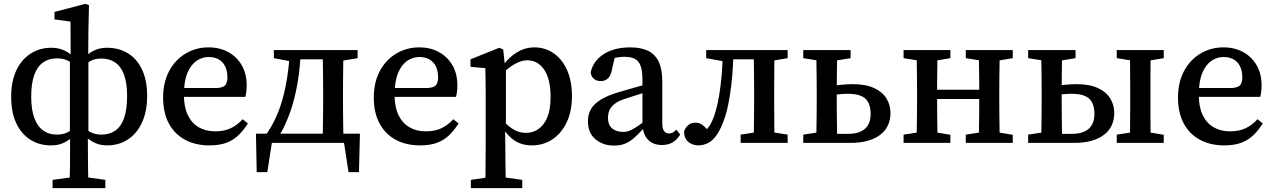

<svg xmlns="http://www.w3.org/2000/svg" viewBox="-20 -742 6616 997"><path d="M253 235V192L372 176H413L527 192V235ZM341 235Q343 175 343.5 113Q344 51 344 -28L343 -35V-441L347 -452L346 -630L263 -641V-680L423 -722L442 -715L439 -577L438 -431L439 -427V-46L436 -32Q436 45 437 110Q438 175 439 235ZM245 13Q184 13 137.5 -16.5Q91 -46 64.5 -102Q38 -158 38 -239Q38 -320 65 -377Q92 -434 139.5 -464Q187 -494 246 -494Q279 -494 304 -484Q329 -474 347 -459.5Q365 -445 375 -430L386 -406L385 -385Q363 -410 337.5 -424.5Q312 -439 276 -439Q234 -439 204 -418Q174 -397 158 -353Q142 -309 142 -240Q142 -174 158 -130Q174 -86 204 -64.5Q234 -43 276 -43Q312 -43 337.5 -58.5Q363 -74 385 -97L386 -52H375Q365 -38 347 -23Q329 -8 304 2.5Q279 13 245 13ZM536 13Q504 13 479 2.5Q454 -8 436 -23Q418 -38 407 -51H396L398 -96Q421 -73 446 -58Q471 -43 507 -43Q549 -43 579 -64Q609 -85 624.5 -129.5Q640 -174 640 -243Q640 -310 624.5 -353Q609 -396 579 -417Q549 -438 507 -438Q471 -438 446 -423.5Q421 -409 398 -384L396 -406L407 -429Q419 -445 437 -460Q455 -475 480 -484.5Q505 -494 536 -494Q597 -494 644 -465.5Q691 -437 717.5 -381Q744 -325 744 -244Q744 -163 717 -105Q690 -47 643 -17Q596 13 536 13Z M1067 13Q995 13 940.5 -16.5Q886 -46 856.5 -101.5Q827 -157 827 -235Q827 -314 858 -372.5Q889 -431 943 -463.5Q997 -496 1063 -496Q1121 -496 1165.5 -471.5Q1210 -447 1235.5 -403Q1261 -359 1261 -298Q1261 -281 1259 -265.5Q1257 -250 1254 -239H879V-285H1107Q1141 -287 1151 -301.5Q1161 -316 1161 -339Q1161 -374 1149 -398Q1137 -422 1115 -434Q1093 -446 1063 -446Q1030 -446 1001 -426.5Q972 -407 953.5 -364Q935 -321 935 -249Q935 -187 955 -145Q975 -103 1011.5 -81.5Q1048 -60 1097 -60Q1144 -60 1178 -76Q1212 -92 1240 -123L1267 -101Q1246 -67 1219.5 -41Q1193 -15 1156.5 -1Q1120 13 1067 13Z M1810 0H1347L1398 -41L1368 152H1313L1309 -48H1849L1844 152H1790L1760 -41ZM1655 0Q1656 -25 1656.5 -62.5Q1657 -100 1657.5 -140Q1658 -180 1658 -213V-270Q1658 -303 1657.5 -343Q1657 -383 1656.5 -420.5Q1656 -458 1655 -482H1764Q1763 -458 1762.5 -420.5Q1762 -383 1761.5 -343Q1761 -303 1761 -270V-213Q1761 -180 1761.5 -140Q1762 -100 1762.5 -62.5Q1763 -25 1764 0ZM1402 -440V-482H1510V-423H1492ZM1713 -423V-482H1837V-440L1735 -423ZM1361 -42Q1390 -83 1411.5 -129.5Q1433 -176 1448 -230.5Q1463 -285 1472.5 -348Q1482 -411 1485 -482H1542Q1539 -394 1525.5 -314Q1512 -234 1489 -166Q1476 -130 1461.5 -97Q1447 -64 1428 -35V-10ZM1511 -434V-482H1696V-434Z M2161 13Q2089 13 2034.5 -16.5Q1980 -46 1950.5 -101.5Q1921 -157 1921 -235Q1921 -314 1952 -372.5Q1983 -431 2037 -463.5Q2091 -496 2157 -496Q2215 -496 2259.5 -471.5Q2304 -447 2329.5 -403Q2355 -359 2355 -298Q2355 -281 2353 -265.5Q2351 -250 2348 -239H1973V-285H2201Q2235 -287 2245 -301.5Q2255 -316 2255 -339Q2255 -374 2243 -398Q2231 -422 2209 -434Q2187 -446 2157 -446Q2124 -446 2095 -426.5Q2066 -407 2047.5 -364Q2029 -321 2029 -249Q2029 -187 2049 -145Q2069 -103 2105.5 -81.5Q2142 -60 2191 -60Q2238 -60 2272 -76Q2306 -92 2334 -123L2361 -101Q2340 -67 2313.5 -41Q2287 -15 2250.5 -1Q2214 13 2161 13Z M2425 235V192L2535 176H2576L2692 192V235ZM2500 235Q2501 198 2501 163Q2501 128 2501.5 93Q2502 58 2502 24V-263Q2502 -290 2501.5 -310.5Q2501 -331 2501 -349Q2501 -367 2500 -388L2423 -395V-434L2573 -494L2593 -485L2602 -399L2607 -394V-82L2603 -76L2604 26Q2604 59 2604.5 93.5Q2605 128 2605.5 163Q2606 198 2607 235ZM2742 13Q2711 13 2683.5 3.5Q2656 -6 2632 -27.5Q2608 -49 2587 -84H2559L2567 -146Q2604 -98 2638 -75Q2672 -52 2711 -52Q2747 -52 2776 -72Q2805 -92 2822 -132.5Q2839 -173 2839 -237Q2839 -332 2805.5 -380.5Q2772 -429 2718 -429Q2696 -429 2671.5 -418.5Q2647 -408 2621 -388Q2595 -368 2565 -337L2557 -396H2587Q2611 -429 2637.5 -451Q2664 -473 2693 -484.5Q2722 -496 2755 -496Q2810 -496 2854 -466Q2898 -436 2924 -379.5Q2950 -323 2950 -243Q2950 -164 2922.5 -106.5Q2895 -49 2848 -18Q2801 13 2742 13Z M3168 14Q3112 14 3072.5 -18.5Q3033 -51 3033 -113Q3033 -146 3047.5 -173.5Q3062 -201 3099.5 -224.5Q3137 -248 3205 -267Q3232 -275 3258.5 -282.5Q3285 -290 3311.5 -297.5Q3338 -305 3365 -312V-273Q3331 -263 3297.5 -252Q3264 -241 3232 -231Q3192 -219 3171.5 -202.5Q3151 -186 3144 -168Q3137 -150 3137 -131Q3137 -93 3159 -75Q3181 -57 3215 -57Q3233 -57 3249.5 -63.5Q3266 -70 3288.5 -85Q3311 -100 3345 -127L3356 -75H3322Q3296 -47 3274 -27Q3252 -7 3227 3.5Q3202 14 3168 14ZM3417 11Q3372 11 3345.5 -16Q3319 -43 3317 -91L3316 -95V-327Q3316 -374 3306.5 -400Q3297 -426 3276.5 -436.5Q3256 -447 3222 -447Q3202 -447 3180 -443Q3158 -439 3130 -429L3177 -465L3158 -382Q3153 -351 3138 -336Q3123 -321 3100 -321Q3077 -321 3063.5 -333Q3050 -345 3047 -365Q3059 -424 3113.5 -460Q3168 -496 3253 -496Q3309 -496 3345.5 -478Q3382 -460 3400.5 -421.5Q3419 -383 3419 -319V-101Q3419 -73 3428.5 -61Q3438 -49 3454 -49Q3466 -49 3475 -54.5Q3484 -60 3492 -69L3512 -43Q3494 -14 3471 -1.5Q3448 11 3417 11Z M3606 13Q3577 13 3555 -4.5Q3533 -22 3532 -59Q3540 -81 3554.5 -93Q3569 -105 3592 -105Q3613 -105 3630 -91.5Q3647 -78 3664 -54L3661 -44H3638L3636 -55Q3659 -78 3672 -102Q3685 -126 3696 -164Q3707 -201 3715 -250.5Q3723 -300 3728 -359Q3733 -418 3733 -482H3789Q3788 -432 3785 -384.5Q3782 -337 3776.5 -293Q3771 -249 3763.5 -209Q3756 -169 3745 -135Q3726 -78 3704.5 -45.5Q3683 -13 3658 0Q3633 13 3606 13ZM3647 -440V-482H3756V-423H3741ZM3756 -434V-482H3941V-434ZM3826 0V-43L3932 -59H3969L4070 -43V0ZM3894 0Q3894 -26 3894.5 -63Q3895 -100 3895.5 -140Q3896 -180 3896 -213V-270Q3896 -303 3895.5 -343Q3895 -383 3894.5 -420.5Q3894 -458 3894 -482H4002Q4001 -458 4001 -420.5Q4001 -383 4000.5 -343Q4000 -303 4000 -270V-213Q4000 -180 4000.5 -140Q4001 -100 4001 -63Q4001 -26 4002 0ZM3949 -423V-482H4070V-440L3969 -423Z M4280 0V-47H4385Q4441 -47 4471 -73Q4501 -99 4501 -150Q4501 -205 4473.5 -230Q4446 -255 4381 -255Q4355 -255 4327 -251.5Q4299 -248 4276 -242V-290Q4305 -297 4340.5 -301Q4376 -305 4408 -305Q4475 -305 4518.5 -285Q4562 -265 4583 -231Q4604 -197 4604 -155Q4604 -122 4592 -94Q4580 -66 4554.5 -45Q4529 -24 4489.5 -12Q4450 0 4396 0ZM4218 0Q4219 -26 4219.5 -63Q4220 -100 4220.5 -140Q4221 -180 4221 -213V-270Q4221 -303 4220.5 -343Q4220 -383 4219.5 -420.5Q4219 -458 4218 -482H4328Q4327 -458 4326.5 -420Q4326 -382 4325.5 -341.5Q4325 -301 4325 -268V-213Q4325 -180 4325.5 -140Q4326 -100 4326.5 -63Q4327 -26 4328 0ZM4151 -440V-482H4397V-440L4293 -423H4257ZM4151 0V-43L4257 -59H4272V0Z M4739 0Q4740 -25 4740.5 -62.5Q4741 -100 4741.5 -140Q4742 -180 4742 -213V-270Q4742 -303 4741.5 -343Q4741 -383 4740.5 -420.5Q4740 -458 4739 -482H4849Q4848 -458 4847.5 -420.5Q4847 -383 4846.5 -343Q4846 -303 4846 -270V-237Q4846 -192 4846.5 -147Q4847 -102 4847.5 -63.5Q4848 -25 4849 0ZM5062 0Q5063 -26 5063.5 -64Q5064 -102 5064.5 -147Q5065 -192 5065 -237V-270Q5065 -303 5064.5 -343Q5064 -383 5063.5 -420.5Q5063 -458 5062 -482H5171Q5171 -458 5170.5 -420.5Q5170 -383 5169.5 -343Q5169 -303 5169 -270V-213Q5169 -180 5169.5 -140Q5170 -100 5170.5 -63Q5171 -26 5171 0ZM4672 0V-43L4778 -59H4814L4915 -42V0ZM4672 -440V-482H4915V-440L4814 -423H4778ZM4995 0V-43L5101 -59H5137L5239 -42V0ZM4995 -440V-482H5239V-440L5137 -423H5101ZM4801 -228V-276H5110V-228Z M5442 0V-47H5547Q5603 -47 5633 -73Q5663 -99 5663 -150Q5663 -205 5635.5 -230Q5608 -255 5543 -255Q5517 -255 5489 -251.5Q5461 -248 5438 -242V-290Q5467 -297 5502.5 -301Q5538 -305 5570 -305Q5637 -305 5680.5 -285Q5724 -265 5745 -231Q5766 -197 5766 -155Q5766 -122 5754 -94Q5742 -66 5716.5 -45Q5691 -24 5651.5 -12Q5612 0 5558 0ZM5386 0Q5387 -26 5387.5 -63Q5388 -100 5388.5 -140Q5389 -180 5389 -213V-270Q5389 -303 5388.5 -343Q5388 -383 5387.5 -420.5Q5387 -458 5386 -482H5496Q5495 -458 5494.5 -420Q5494 -382 5493.5 -341.5Q5493 -301 5493 -268V-213Q5493 -180 5493.5 -140Q5494 -100 5494.5 -63Q5495 -26 5496 0ZM5847 0Q5848 -26 5848 -63Q5848 -100 5848.5 -140Q5849 -180 5849 -213V-270Q5849 -303 5848.5 -343Q5848 -383 5848 -420.5Q5848 -458 5847 -482H5956Q5955 -458 5954.5 -420.5Q5954 -383 5954 -343Q5954 -303 5954 -270V-213Q5954 -180 5954 -140Q5954 -100 5954.5 -63Q5955 -26 5956 0ZM5319 -440V-482H5565V-440L5461 -423H5425ZM5779 0V-43L5885 -59H5922L6023 -42V0ZM5779 -440V-482H6023V-440L5922 -423H5885ZM5319 0V-43L5425 -59H5440V0Z M6337 13Q6265 13 6210.5 -16.5Q6156 -46 6126.5 -101.5Q6097 -157 6097 -235Q6097 -314 6128 -372.5Q6159 -431 6213 -463.5Q6267 -496 6333 -496Q6391 -496 6435.5 -471.5Q6480 -447 6505.5 -403Q6531 -359 6531 -298Q6531 -281 6529 -265.5Q6527 -250 6524 -239H6149V-285H6377Q6411 -287 6421 -301.5Q6431 -316 6431 -339Q6431 -374 6419 -398Q6407 -422 6385 -434Q6363 -446 6333 -446Q6300 -446 6271 -426.5Q6242 -407 6223.5 -364Q6205 -321 6205 -249Q6205 -187 6225 -145Q6245 -103 6281.5 -81.5Q6318 -60 6367 -60Q6414 -60 6448 -76Q6482 -92 6510 -123L6537 -101Q6516 -67 6489.5 -41Q6463 -15 6426.5 -1Q6390 13 6337 13Z"/></svg>

Font: Source Serif 4 18pt Medium
Style: Regular
Weight: 500
Designer: Frank Grießhammer
Foundry: Adobe Systems Incorporated
Version: Version 4.004;hotconv 1.0.116;makeotfexe 2.5.65601